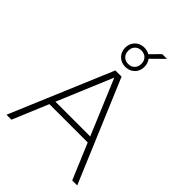

<svg xmlns="http://www.w3.org/2000/svg" viewBox="-291 -1179 1312 1312"><g transform="rotate(45 365.0 -523.0)"><path d="M658 0 549.5 -258.5H179L71 0H23L335 -740H395L706.5 0ZM196.5 -299.5H532.5L364.5 -700.5ZM439 -957Q458.5 -932 458.5 -898Q458.5 -871.5 446.5 -850.2Q434.5 -829 413.2 -817Q392 -805 365.5 -805Q339 -805 317.8 -817Q296.5 -829 284.5 -850.2Q272.5 -871.5 272.5 -898Q272.5 -924.5 284.5 -945.8Q296.5 -967 317.8 -979Q339 -991 365.5 -991Q393.5 -991 415.5 -977.5L483 -1045.5H529ZM429 -898Q429 -927.5 411.2 -945Q393.5 -962.5 365.5 -962.5Q337.5 -962.5 319.8 -945Q302 -927.5 302 -898Q302 -868 319.8 -850.5Q337.5 -833 365.5 -833Q393.5 -833 411.2 -850.5Q429 -868 429 -898Z"/></g></svg>

Font: Encode Sans Expanded ExtraLight
Style: Regular
Weight: 275
Width: 7
Designer: Multiple Designers
Foundry: Impallari Type
Version: Version 2.000